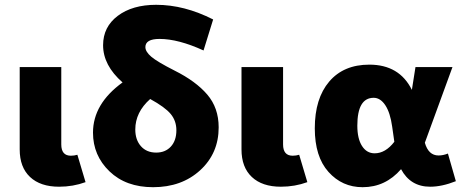

<svg xmlns="http://www.w3.org/2000/svg" viewBox="-20 -769 1917 799"><path d="M226 8Q148 8 105 -32.5Q62 -73 62 -147V-490H235V-168Q235 -121 275 -121Q289 -121 302 -125L336 -11Q284 8 226 8Z M867 -688 827 -559Q722 -607 644 -607Q585 -607 585 -573Q585 -554 609.5 -533Q634 -512 707 -475Q795 -431 842.5 -375.5Q890 -320 890 -239Q890 -131 813 -60.5Q736 10 617 10Q504 10 435.5 -56Q367 -122 367 -217Q367 -337 490 -426Q409 -497 409 -581Q409 -657 470 -703Q531 -749 630 -749Q747 -749 867 -688ZM543 -230Q543 -187 566.5 -160.5Q590 -134 630 -134Q668 -134 691 -159Q714 -184 714 -227Q714 -266 690.5 -294.5Q667 -323 605 -357Q543 -302 543 -230Z M1149 8Q1071 8 1028 -32.5Q985 -73 985 -147V-490H1158V-168Q1158 -121 1198 -121Q1212 -121 1225 -125L1259 -11Q1207 8 1149 8Z M1489 10Q1404 10 1347 -53.5Q1290 -117 1290 -235Q1290 -359 1350 -429.5Q1410 -500 1517 -500Q1642 -500 1694 -395L1709 -490H1863L1748 -175Q1763 -122 1805 -122Q1824 -122 1844 -130L1877 -15Q1819 8 1770 8Q1688 8 1649 -65Q1584 10 1489 10ZM1467 -246Q1467 -192 1486.5 -161.5Q1506 -131 1539 -131Q1584 -131 1621 -179L1612 -242Q1604 -300 1583.5 -331Q1563 -362 1535 -362Q1467 -362 1467 -246Z"/></svg>

Font: Cantarell Extra Bold
Style: Regular
Weight: 800
Designer: Dave Crossland, Nikolaus Waxweiler, Florian Fecher, Jacques Le Bailly, Eben Sorkin, Alexei Vanyashin, Alexios Zavras, Em
Version: Version 0.303